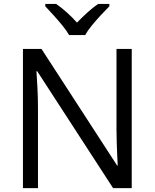

<svg xmlns="http://www.w3.org/2000/svg" viewBox="-20 -965 793 985"><path d="M655.8 0H560.1L170.9 -599.6H167Q169.4 -563.5 172.1 -513.7Q174.8 -463.9 174.8 -410.2V0H97.7V-713.9H192.9L580.6 -116.2H584Q583 -133.3 581.5 -164.8Q580.1 -196.3 578.9 -232.7Q577.6 -269 577.6 -300.3V-713.9H655.8ZM334.5 -785.2Q321.8 -807.6 299.8 -834.5Q277.8 -861.3 254.2 -887.5Q230.5 -913.6 212.4 -932.6V-944.8H268.1Q294.4 -926.8 322.5 -901.6Q350.6 -876.5 375 -849.1Q401.4 -876.5 429.2 -901.6Q457 -926.8 483.4 -944.8H541V-932.6Q522 -913.6 497.6 -887.5Q473.1 -861.3 451.2 -834.5Q429.2 -807.6 417 -785.2Z"/></svg>

Font: Open Sans
Style: Regular
Weight: 400
Designer: Monotype Design Team
Foundry: Monotype Imaging Inc.
Version: Version 3.000; ttfautohint (v1.8.4)